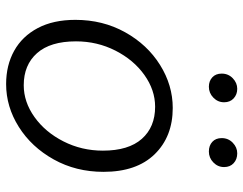

<svg xmlns="http://www.w3.org/2000/svg" viewBox="-106 -696 814 643"><g transform="rotate(90 301.5 -374.0)"><path d="M46 -219Q46 -311 87.5 -385.5Q129 -460 197 -502.5Q265 -545 341 -545Q437 -545 496 -484.5Q555 -424 555 -313Q555 -221 513.5 -146.5Q472 -72 404.5 -29.5Q337 13 261 13Q198 13 149.5 -14Q101 -41 73.5 -93Q46 -145 46 -219ZM484 -311Q484 -397 444.5 -441.5Q405 -486 337 -486Q281 -486 230.5 -450Q180 -414 149 -353Q118 -292 118 -221Q118 -135 157.5 -90.5Q197 -46 265 -46Q321 -46 371.5 -82Q422 -118 453 -179Q484 -240 484 -311ZM226 -709Q226 -731 241.5 -746Q257 -761 277 -761Q296 -761 309 -749Q322 -737 322 -717Q322 -696 306.5 -681Q291 -666 270 -666Q251 -666 238.5 -677.5Q226 -689 226 -709ZM442 -709Q442 -731 457.5 -746Q473 -761 493 -761Q513 -761 526 -749Q539 -737 539 -717Q539 -696 523.5 -681Q508 -666 487 -666Q467 -666 454.5 -677.5Q442 -689 442 -709Z"/></g></svg>

Font: Nebula Sans Book
Style: Regular
Weight: 400
Italic angle: -9°
Designer: Paul D. Hunt for Adobe (as Source Sans)
Foundry: Nebula Entertainment & Broadcasting LLC
Version: Version 1.010